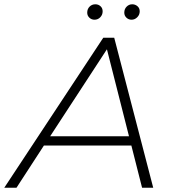

<svg xmlns="http://www.w3.org/2000/svg" viewBox="-53 -876 806 896"><path d="M-33 0 429 -700H480L662 0H610L560 -197H152L24 0ZM181 -240H549L446 -646ZM561 -784Q547 -784 537 -793.5Q527 -803 527 -817Q527 -834 538 -845Q549 -856 564 -856Q578 -856 588.5 -847Q599 -838 599 -823Q599 -807 587.5 -795.5Q576 -784 561 -784ZM388 -784Q374 -784 364 -793.5Q354 -803 354 -817Q354 -834 365 -845Q376 -856 392 -856Q406 -856 416 -847Q426 -838 426 -823Q426 -807 415 -795.5Q404 -784 388 -784Z"/></svg>

Font: Montserrat Light
Style: Italic
Weight: 300
Italic angle: -11.3°
Designer: Julieta Ulanovsky
Foundry: Julieta Ulanovsky
Version: Version 9.000; ttfautohint (v1.8.4.7-5d5b)